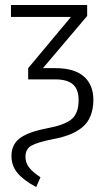

<svg xmlns="http://www.w3.org/2000/svg" viewBox="-20 -543 418 769"><path d="M125 206.1Q75.2 179.7 50.5 150.4Q25.9 121.1 25.9 82Q25.9 35.6 59.6 10.5Q93.3 -14.6 167 -28.8Q236.8 -41.5 265.9 -64.9Q294.9 -88.4 294.9 -142.1Q294.9 -185.1 272 -205.1Q249 -225.1 201.2 -225.1H92.8V-270L264.2 -475.1H23.9V-522.9H329.1V-479L151.9 -270H203.1Q276.9 -270 315.4 -237.1Q354 -204.1 354 -142.1Q353.5 -105.5 342.5 -78.4Q331.5 -51.3 309.8 -33.4Q288.1 -15.6 260 -4.4Q231.9 6.8 192.9 14.2Q128.9 26.9 105.5 40.5Q82 54.2 82 85Q82 108.9 96.2 127.4Q110.4 146 142.1 167Z"/></svg>

Font: Fira Sans Compressed Light
Style: Regular
Weight: 300
Width: 1
Designer: Carrois Corporate & Edenspiekermann AG
Foundry: Carrois Corporate GbR & Edenspiekermann AG
Version: Version 4.203;PS 004.203;hotconv 1.0.88;makeotf.lib2.5.64775